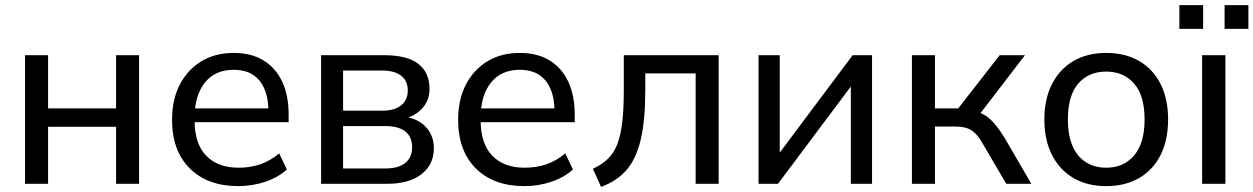

<svg xmlns="http://www.w3.org/2000/svg" viewBox="-20 -719 4903 751"><path d="M78 0V-503H168V-295H434V-503H524V0H434V-223H168V0Z M912 9Q792 9 722.5 -60Q653 -129 653 -250Q653 -330 683.5 -388.5Q714 -447 768 -479.5Q822 -512 894 -512Q963 -512 1011 -482.5Q1059 -453 1084 -399Q1109 -345 1109 -271V-241H724V-295H1047L1030 -282Q1030 -360 995.5 -403Q961 -446 894 -446Q821 -446 781 -395.5Q741 -345 741 -258V-249Q741 -157 786.5 -110Q832 -63 913 -63Q958 -63 997 -76Q1036 -89 1072 -119L1102 -56Q1068 -25 1017.5 -8Q967 9 912 9Z M1236 0V-503H1484Q1573 -503 1616.5 -469Q1660 -435 1660 -371Q1660 -323 1627 -290.5Q1594 -258 1541 -251V-264Q1604 -262 1640.5 -227.5Q1677 -193 1677 -139Q1677 -75 1628.5 -37.5Q1580 0 1493 0ZM1322 -60H1487Q1538 -60 1565 -81.5Q1592 -103 1592 -143Q1592 -184 1565 -205Q1538 -226 1487 -226H1322ZM1322 -286H1476Q1523 -286 1549 -307Q1575 -328 1575 -365Q1575 -403 1549 -423Q1523 -443 1476 -443H1322Z M2031 9Q1911 9 1841.5 -60Q1772 -129 1772 -250Q1772 -330 1802.5 -388.5Q1833 -447 1887 -479.5Q1941 -512 2013 -512Q2082 -512 2130 -482.5Q2178 -453 2203 -399Q2228 -345 2228 -271V-241H1843V-295H2166L2149 -282Q2149 -360 2114.5 -403Q2080 -446 2013 -446Q1940 -446 1900 -395.5Q1860 -345 1860 -258V-249Q1860 -157 1905.5 -110Q1951 -63 2032 -63Q2077 -63 2116 -76Q2155 -89 2191 -119L2221 -56Q2187 -25 2136.5 -8Q2086 9 2031 9Z M2331 12 2299 -59Q2334 -75 2357.5 -97.5Q2381 -120 2394.5 -155Q2408 -190 2414 -242Q2420 -294 2420 -368V-503H2791V0H2701V-432H2504V-366Q2504 -250 2486.5 -174.5Q2469 -99 2431.5 -55Q2394 -11 2331 12Z M2947 0V-503H3030V-86H3003L3315 -503H3391V0H3308V-418H3336L3023 0Z M3547 0V-503H3637V-295H3728L3890 -503H3989L3801 -258L3777 -286Q3806 -283 3827 -271.5Q3848 -260 3867.5 -238Q3887 -216 3910 -179L4014 0H3916L3825 -155Q3810 -182 3795 -197Q3780 -212 3761.5 -218Q3743 -224 3715 -224H3637V0Z M4307 9Q4233 9 4179 -22.5Q4125 -54 4095 -112.5Q4065 -171 4065 -252Q4065 -332 4095 -390.5Q4125 -449 4179 -480.5Q4233 -512 4307 -512Q4381 -512 4435.5 -480.5Q4490 -449 4519.5 -390.5Q4549 -332 4549 -252Q4549 -171 4519.5 -112.5Q4490 -54 4435.5 -22.5Q4381 9 4307 9ZM4307 -63Q4375 -63 4416 -111Q4457 -159 4457 -252Q4457 -345 4416 -392Q4375 -439 4307 -439Q4238 -439 4197.5 -392Q4157 -345 4157 -252Q4157 -159 4197.5 -111Q4238 -63 4307 -63Z M4682 0V-503H4773V0ZM4770 -606V-699H4863V-606ZM4593 -606V-699H4686V-606Z"/></svg>

Font: Mulish Medium
Style: Regular
Weight: 500
Designer: Vernon Adams
Foundry: Vernon Adams
Version: Version 3.603; ttfautohint (v1.8.3)